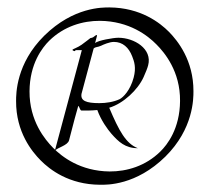

<svg xmlns="http://www.w3.org/2000/svg" viewBox="-20 -760 588 530"><path d="M242.5 -641.2C247.7 -660.3 248.7 -663.4 246.9 -663.4C244.6 -663.4 240.4 -659.4 237.6 -657.5C234.3 -655.4 229.5 -654.9 229.5 -654.9C229.5 -654.9 217.1 -645 205.3 -636.5C194.2 -628.5 180.7 -624.7 180.1 -622.6C179.6 -620.7 184.6 -618.8 185.9 -618.8C187.5 -618.8 188.7 -621.7 188.7 -621.7H205.9L131.4 -343.9C138.9 -353 166.7 -358.2 170.6 -372.6L186 -431.7L196 -467.6C199.6 -465.9 200.5 -454.8 205.3 -454.8C219 -454.8 232.1 -454.6 248.6 -456.3C259.1 -427.3 277 -403 287.4 -391C307.3 -368.4 325.7 -350.9 360.5 -350.9C327.7 -363.4 308.7 -398.4 281.5 -462.6C320.5 -474.2 360.7 -512.1 376.5 -547.4C382.7 -561.3 386.7 -571.2 388.9 -579.5C401.2 -625.2 350.4 -655.8 306.8 -655.8C292.8 -655.8 250.8 -648.5 242.5 -641.2ZM205 -501 238.5 -626.1C244 -631.3 249 -629 259.3 -633.9C265.6 -637 282.2 -644.3 294.4 -644.3C318.8 -644.3 335.5 -628.7 344.8 -604.7C350.5 -590.3 356.4 -573.6 348.9 -545.6C339.6 -510.9 320.4 -491.4 310.2 -486.2C293.4 -478.4 272.7 -475.3 254.4 -475.3C217.8 -475.3 201.8 -481.7 205 -501ZM102.3 -661.6C24.4 -584.6 24.4 -501.3 24.4 -481.2C23.9 -395.5 68.2 -341.5 92.1 -317.4C117.6 -291.6 170.5 -250.5 255.9 -250C275.5 -249.7 355.6 -248.3 436.4 -327.6C514.3 -404.6 514 -487.9 514 -508C514.3 -593.7 470.2 -647.7 446.6 -671.9C421.1 -697.6 368.2 -738.7 282.5 -739.5C263.2 -739.5 183.2 -741.1 102.3 -661.6ZM61.5 -508C62 -584.3 96.7 -628.6 116 -647.7C156.8 -687.7 208.7 -702.7 255.9 -702.5C337 -701.7 387.8 -661.9 412 -637.2C434.5 -614.6 477.8 -562.8 477 -481.2C476.4 -404.9 442 -360.6 422.4 -341.5C381.6 -301.5 330.1 -286.5 282.5 -286.7C201.7 -287.5 150.9 -327.3 126.5 -352C104.2 -374.6 61 -426.4 61.5 -508Z"/></svg>

Font: Pierce
Style: Oblique
Weight: 400
Italic angle: -15°
Version: Version 0.2.0